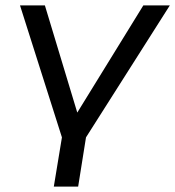

<svg xmlns="http://www.w3.org/2000/svg" viewBox="-20 -510 648 710"><path d="M179 180 209 -2 54 -490H146L272 -73H253L510 -490H608L298 -2L269 180Z"/></svg>

Font: Nunito Sans 10pt SemiExpanded
Style: Italic
Weight: 400
Width: 6
Italic angle: -9°
Designer: Vernon Adams
Foundry: Vernon Adams
Version: Version 3.101;gftools[0.9.27]